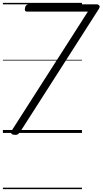

<svg xmlns="http://www.w3.org/2000/svg" viewBox="-20 -918 708 1326"><path d="M81 13Q61 12 58 2.5Q55 -7 66 -24L587 -838H165Q158 -838 154 -843Q150 -848 152 -858Q153 -873 160.5 -880.5Q168 -888 176 -888H650Q659 -888 665.5 -880Q672 -872 663 -857L123 -13Q114 2 104.5 8.5Q95 15 81 13ZM0 378H546V388H0ZM0 -20H546V0H0ZM0 -505H546V-500H0ZM0 -898H546V-888H0Z"/></svg>

Font: Playwrite DE SAS Guides
Style: Regular
Weight: 400
Designer: Veronika Burian, José Scaglione
Foundry: TypeTogether
Version: Version 1.003